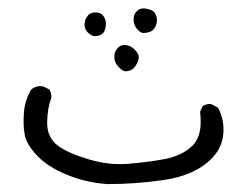

<svg xmlns="http://www.w3.org/2000/svg" viewBox="-20 -291 566 469"><path d="M363.3 -241.7Q363.3 -251 358.4 -258.8L356 -262.2Q350.1 -267.6 337.9 -269.5Q334 -270.5 331.1 -270.5Q320.8 -270.5 314.5 -264.2Q306.2 -255.9 306.2 -243.7Q306.2 -228.5 317.4 -217.3Q323.2 -211.4 329.1 -210.4Q346.2 -210.4 354 -218.3Q363.3 -227.5 363.3 -241.7ZM238.8 -232.4Q238.8 -244.1 231.9 -252.9Q225.6 -260.7 212.9 -260.7Q202.6 -260.7 195.8 -254.4Q186.5 -244.6 186.5 -230.5Q186.5 -226.1 188 -221.7Q189.5 -216.8 193.8 -212.4Q202.1 -204.1 210 -202.6Q223.1 -202.6 230 -208.5L231.4 -209.5Q236.8 -215.3 238.3 -227.1Q238.8 -229.5 238.8 -232.4ZM318.8 -147.5Q318.8 -148.9 318.8 -151.4Q318.8 -153.8 317.9 -157.2Q315.9 -162.6 309.1 -169.9Q297.4 -181.2 284.2 -181.2Q272 -181.2 264.2 -169.4Q260.7 -164.6 260 -160.2Q259.3 -155.8 259.3 -152.3Q259.3 -137.7 271.5 -125.5Q279.3 -117.7 286.6 -116.7Q300.8 -117.7 307.6 -125.5Q315.9 -135.3 318.8 -147.5ZM38.6 -17.6Q37.6 -5.4 37.6 9Q37.6 23.4 40.5 38.6Q44.4 61 70.3 88.9Q96.7 116.7 143.1 135.7Q189.5 154.8 241.7 158.7Q311 158.7 378.4 148.9Q455.1 138.2 496.1 97.2Q521.5 71.8 524.9 40Q525.9 32.7 525.9 25.4Q525.9 -3.9 512.2 -28.3L496.1 -36.6Q495.1 -37.1 491.9 -37.1Q488.8 -37.1 484.1 -35.9Q479.5 -34.7 475.1 -31.7L468.8 -18.1Q470.2 -5.9 470.2 6.8Q470.2 45.4 449.7 65.4Q424.3 89.4 381.8 97.7Q342.8 105 294.9 108.9Q284.2 109.9 276.1 109.9Q268.1 109.9 256.8 109.4Q245.6 108.9 229.2 106Q212.9 103 196.3 98.1Q147.5 83.5 123 65.9Q95.2 46.4 95.2 9.3Q95.2 7.3 95.2 5.9Q96.2 -27.8 105 -50.8Q105.5 -52.2 105.5 -53.7Q105.5 -64.9 100.1 -72.8L85 -80.1Q81.5 -80.6 77.6 -80.6Q65.9 -80.6 56.2 -72.3Q41 -46.4 38.6 -17.6Z"/></svg>

Font: NaikaiFont
Style: ExtraLight
Weight: 200
Version: Version 1.89